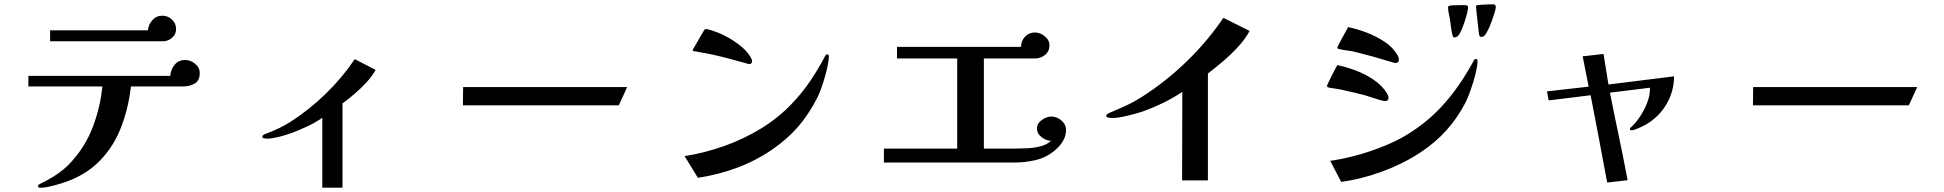

<svg xmlns="http://www.w3.org/2000/svg" viewBox="-20 -822 9040 893"><path d="M909 -482Q909 -508 887.5 -525.5Q866 -543 841 -543Q810 -543 792 -520.5Q774 -498 772 -469H112V-420H456Q447 -326 413 -235Q379 -144 315 -73Q296 -51 274.5 -33.5Q253 -16 229 -1Q213 9 197 17.5Q181 26 165 34Q163 35 160 37Q157 39 157 43Q157 50 162 50.5Q167 51 171 51Q187 51 204.5 47Q222 43 237 39Q353 9 425.5 -56.5Q498 -122 537 -215Q576 -308 589 -420H833Q864 -420 886.5 -434Q909 -448 909 -482ZM799 -687Q799 -713 780 -731Q761 -749 735 -749Q707 -749 688.5 -728Q670 -707 668 -681H213V-630H738Q761 -630 780 -646Q799 -662 799 -687Z M1727 -497 1630 -547Q1573 -462 1495.5 -386.5Q1418 -311 1332 -256Q1305 -239 1276 -225Q1247 -211 1217 -200Q1215 -199 1212 -198Q1209 -197 1207 -196Q1200 -191 1200 -186Q1200 -180 1209.5 -178.5Q1219 -177 1223 -177Q1237 -177 1259 -181.5Q1281 -186 1303 -192.5Q1325 -199 1338 -204Q1375 -218 1411 -235Q1447 -252 1479 -274V51H1573V-341Q1599 -360 1629 -385.5Q1659 -411 1685.5 -440Q1712 -469 1727 -497Z M2897 -417H2134L2133 -332H2858Z M3835 -559Q3835 -569 3827 -569Q3823 -569 3821 -566Q3819 -563 3817 -560Q3786 -501 3748.5 -445.5Q3711 -390 3664 -341Q3601 -274 3519 -224Q3437 -174 3346 -142Q3255 -110 3164 -96L3226 5Q3319 -9 3406 -41Q3493 -73 3571 -126Q3643 -176 3691.5 -232Q3740 -288 3780 -365Q3788 -380 3797.5 -405.5Q3807 -431 3815.5 -460.5Q3824 -490 3829.5 -516.5Q3835 -543 3835 -559ZM3478 -538Q3478 -543 3475 -548.5Q3472 -554 3470 -558Q3455 -583 3428.5 -605Q3402 -627 3372 -644.5Q3342 -662 3315 -672Q3307 -675 3289 -681Q3271 -687 3263 -687Q3260 -687 3258 -684.5Q3256 -682 3254 -680Q3252 -677 3244 -663Q3236 -649 3226 -632Q3216 -615 3208.5 -602Q3201 -589 3201 -589Q3201 -587 3206 -584Q3214 -583 3221 -582Q3228 -581 3235 -579Q3250 -577 3265 -574Q3280 -571 3294 -568Q3335 -559 3375.5 -548Q3416 -537 3456 -526Q3458 -525 3460 -524.5Q3462 -524 3464 -524Q3478 -524 3478 -538Z M4938 -217Q4938 -244 4916.5 -262Q4895 -280 4869 -280Q4848 -280 4825.5 -264Q4803 -248 4803 -225Q4803 -200 4824.5 -184Q4846 -168 4868 -167Q4851 -150 4821 -142Q4791 -134 4759 -132.5Q4727 -131 4704 -131H4556V-550H4793Q4820 -550 4840.5 -566.5Q4861 -583 4861 -611Q4861 -636 4839 -653.5Q4817 -671 4794 -671Q4766 -671 4747.5 -651.5Q4729 -632 4729 -604H4152V-550H4432V-131H4091V-66H4698Q4749 -66 4799 -78Q4849 -90 4889 -125Q4909 -142 4923.5 -165.5Q4938 -189 4938 -217Z M5792 -678 5670 -739Q5596 -630 5499.5 -536.5Q5403 -443 5292 -372Q5258 -350 5221.5 -333Q5185 -316 5147 -300Q5143 -299 5134 -294Q5125 -289 5125 -283Q5125 -276 5137.5 -274.5Q5150 -273 5154 -273Q5172 -273 5199.5 -278.5Q5227 -284 5254.5 -291.5Q5282 -299 5299 -305Q5346 -322 5392 -344.5Q5438 -367 5479 -395L5478 17H5598V-480Q5631 -505 5668.5 -537Q5706 -569 5739.5 -605.5Q5773 -642 5792 -678Z M6438 -367Q6438 -372 6436 -377Q6434 -382 6432 -386Q6410 -423 6370.5 -450Q6331 -477 6286 -494Q6241 -511 6200 -519Q6197 -514 6189.5 -500Q6182 -486 6173.5 -469Q6165 -452 6158.5 -438.5Q6152 -425 6152 -422Q6152 -418 6155.5 -416.5Q6159 -415 6163 -414Q6183 -411 6202 -408Q6221 -405 6240 -400Q6263 -395 6284.5 -390Q6306 -385 6328 -379Q6338 -376 6357.5 -369.5Q6377 -363 6396 -357.5Q6415 -352 6422 -352Q6438 -352 6438 -367ZM6852 -538Q6852 -548 6844 -548Q6840 -548 6838 -545Q6836 -542 6834 -539Q6802 -480 6764 -425Q6726 -370 6679 -320Q6640 -279 6594.5 -244Q6549 -209 6499 -181Q6455 -157 6396.5 -134.5Q6338 -112 6278 -96.5Q6218 -81 6167 -74L6218 24Q6313 11 6409.5 -24.5Q6506 -60 6585 -112Q6722 -201 6796 -345Q6804 -360 6813.5 -385.5Q6823 -411 6832 -440Q6841 -469 6846.5 -495.5Q6852 -522 6852 -538ZM6486 -544Q6486 -556 6480 -565Q6459 -602 6419.5 -628Q6380 -654 6335 -671Q6290 -688 6250 -696Q6248 -691 6240 -677Q6232 -663 6223 -646.5Q6214 -630 6207 -616.5Q6200 -603 6200 -600Q6200 -596 6204 -595Q6208 -594 6211 -593Q6231 -589 6250.5 -586.5Q6270 -584 6289 -579Q6328 -569 6366.5 -558.5Q6405 -548 6444 -536Q6448 -535 6457.5 -532Q6467 -529 6470 -529Q6486 -529 6486 -544ZM6808 -787Q6808 -798 6796 -798Q6789 -798 6773 -798Q6757 -798 6742 -797.5Q6727 -797 6721 -795Q6715 -794 6715 -788Q6715 -774 6719 -756Q6723 -738 6725 -723Q6727 -708 6729.5 -690Q6732 -672 6736 -657Q6737 -653 6738.5 -650.5Q6740 -648 6745 -648Q6752 -648 6759 -653Q6766 -658 6774.5 -676Q6783 -694 6790.5 -716.5Q6798 -739 6803 -758.5Q6808 -778 6808 -787ZM6937 -789Q6937 -802 6925 -802Q6918 -802 6902.5 -801.5Q6887 -801 6872 -800Q6857 -799 6851 -798Q6845 -797 6845 -792Q6845 -788 6847 -768Q6849 -748 6852 -723.5Q6855 -699 6857 -680Q6859 -661 6860 -659Q6862 -650 6870 -650Q6876 -650 6883 -655Q6889 -660 6898.5 -678Q6908 -696 6916.5 -719Q6925 -742 6931 -761.5Q6937 -781 6937 -789Z M7766 -467 7461 -429 7438 -571 7341 -560 7369 -419 7175 -397 7183 -355 7378 -379Q7398 -278 7417 -176Q7436 -74 7455 27L7550 16Q7531 -86 7509.5 -187.5Q7488 -289 7468 -391L7654 -414V-412Q7655 -381 7642 -346.5Q7629 -312 7608.5 -281Q7588 -250 7565 -229Q7561 -228 7561 -222Q7561 -216 7569 -216Q7575 -216 7588.5 -221Q7602 -226 7615.5 -232.5Q7629 -239 7634 -242Q7695 -277 7730.5 -337Q7766 -397 7766 -467Z M8897 -417H8134L8133 -332H8858Z"/></svg>

Font: UoqMunThenKhung
Style: Regular
Weight: 400
Designer: Font-Kai, 金井和夫, 宇文滿月
Foundry: Kazuo Kanai, Moonlit Owen
Version: Version 1.197